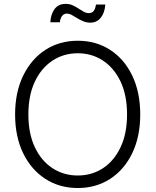

<svg xmlns="http://www.w3.org/2000/svg" viewBox="-20 -944 789 974"><path d="M374.5 9.8Q281.7 9.8 210 -36.6Q138.2 -83 97.4 -167Q56.6 -251 56.6 -363.3Q56.6 -476.1 97.7 -560.3Q138.7 -644.5 210.2 -690.9Q281.7 -737.3 374.5 -737.3Q467.3 -737.3 538.8 -690.9Q610.4 -644.5 650.9 -560.3Q691.4 -476.1 691.4 -363.3Q691.4 -251 650.9 -167Q610.4 -83 538.8 -36.6Q467.3 9.8 374.5 9.8ZM374.5 -53.7Q445.8 -53.7 502.2 -90.6Q558.6 -127.4 591.6 -197Q624.5 -266.6 624.5 -363.3Q624.5 -460.9 591.6 -530.3Q558.6 -599.6 502.2 -636.7Q445.8 -673.8 374.5 -673.8Q303.2 -673.8 246.6 -636.7Q189.9 -599.6 157 -530.3Q124 -460.9 124 -363.3Q124 -266.6 156.7 -197.3Q189.5 -127.9 246.3 -90.8Q303.2 -53.7 374.5 -53.7ZM438.5 -829.1Q419.4 -829.1 402.8 -835.9Q386.2 -842.8 371.8 -851.8Q357.4 -860.8 344.2 -867.9Q331.1 -875 319.3 -875Q303.2 -875 294.2 -862.1Q285.2 -849.1 283.7 -831.1H235.4Q237.3 -871.6 256.8 -897.9Q276.4 -924.3 312.5 -924.3Q333 -924.3 348.9 -917Q364.7 -909.7 378.4 -900.6Q392.1 -891.6 404.8 -884.5Q417.5 -877.4 430.7 -877.4Q445.8 -877.4 454.6 -887.7Q463.4 -897.9 466.8 -920.9H514.2Q511.2 -878.9 491.2 -854Q471.2 -829.1 438.5 -829.1Z"/></svg>

Font: Inter 20pt Light
Style: Regular
Weight: 300
Version: Version 4.001;git-66647c0bb